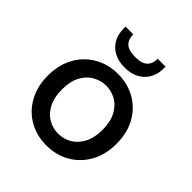

<svg xmlns="http://www.w3.org/2000/svg" viewBox="-196 -845 991 991"><g transform="rotate(45 299.0 -349.5)"><path d="M298 12Q227 12 170.5 -20.5Q114 -53 81.5 -112Q49 -171 49 -249Q49 -328 82 -387Q115 -446 172 -478.5Q229 -511 299 -511Q371 -511 427.5 -478.5Q484 -446 516.5 -387.5Q549 -329 549 -249Q549 -171 516 -112Q483 -53 426 -20.5Q369 12 298 12ZM298 -74Q338 -74 371.5 -93.5Q405 -113 426 -152.5Q447 -192 447 -250Q447 -308 426.5 -347Q406 -386 372.5 -405.5Q339 -425 299 -425Q261 -425 226.5 -405.5Q192 -386 171.5 -347Q151 -308 151 -249Q151 -192 171.5 -152.5Q192 -113 225.5 -93.5Q259 -74 298 -74ZM300 -558Q253 -558 220.5 -576Q188 -594 171 -625Q154 -656 154 -696V-711H210Q210 -675 230.5 -655Q251 -635 300 -635Q348 -635 368.5 -655Q389 -675 389 -711H446V-696Q446 -656 428.5 -625Q411 -594 378.5 -576Q346 -558 300 -558Z"/></g></svg>

Font: DM Sans 20pt Medium
Style: Regular
Weight: 500
Version: Version 4.004;gftools[0.9.30]